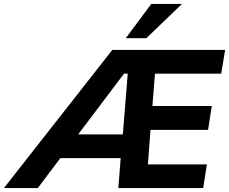

<svg xmlns="http://www.w3.org/2000/svg" viewBox="-91 -960 1169 980"><path d="M0 0ZM-71 0 482 -705H1058L1038 -584H700L687 -419H990L971 -297H677L664 -121H965L946 0H513L525 -153H217L102 0ZM542 -584 308 -274H536L561 -584ZM551 -765 681 -940H838L656 -765Z"/></svg>

Font: Winston
Style: Bold Italic
Weight: 700
Italic angle: -9°
Designer: Original fonts by Vernon Adams / Changes by Cristiano Sobral
Foundry: Original fonts by Vernon Adams / Changes by Cristiano Sobral
Version: Version 2.503;July 17, 2020;FontCreator 13.0.0.2655 64-bit